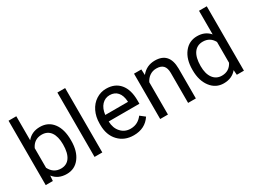

<svg xmlns="http://www.w3.org/2000/svg" viewBox="-53 -1339 2556 1937"><g transform="rotate(-30 1224.5 -370.0)"><path d="M515.6 -266.1C515.6 -350.6 497.6 -417 460.9 -465.3C424.3 -513.7 373.5 -538.1 309.6 -538.1C245.6 -538.1 195.3 -515.6 158.7 -470.2V-750H68.4V0H151.4L155.8 -61C192.4 -13.7 243.7 9.8 310.5 9.8C373 9.8 422.9 -14.6 460 -64C497.1 -112.8 515.6 -177.7 515.6 -258.3ZM425.3 -268.6C425.3 -133.8 374.5 -66.9 288.1 -66.9C229.5 -66.9 186.5 -94.7 158.7 -149.9V-378.4C184.6 -433.6 227.5 -461.4 287.1 -461.4C376.5 -461.4 425.3 -391.6 425.3 -268.6Z M727.5 -750H637.2V0H727.5Z M1091.3 9.8C1179.7 9.8 1246.1 -24.4 1290.5 -92.3L1235.4 -135.3C1202.1 -92.3 1160.2 -64 1096.2 -64C1051.3 -64 1014.2 -80.1 985.4 -112.3C956.1 -144 940.9 -186 939.5 -238.3H1297.4V-275.9C1297.4 -360.4 1278.3 -424.8 1240.2 -470.2C1202.1 -515.6 1148.9 -538.1 1080.1 -538.1C1038.1 -538.1 999 -526.4 963.4 -503.4C927.2 -480 899.4 -447.8 879.4 -406.7C859.4 -365.2 849.1 -318.4 849.1 -266.1V-249.5C849.1 -170.9 871.6 -107.9 916.5 -61C961.4 -13.7 1019.5 9.8 1091.3 9.8ZM1080.1 -463.9C1155.8 -463.9 1201.7 -411.1 1207 -319.3V-312.5H942.4C948.2 -360.4 963.4 -397.5 988.3 -424.3C1013.2 -450.7 1043.5 -463.9 1080.1 -463.9Z M1401.9 -528.3V0H1492.2V-376.5C1517.1 -427.2 1562.5 -461.4 1621.1 -461.4C1693.4 -461.4 1726.6 -425.8 1727.1 -349.6V0H1817.4V-349.1C1816.4 -475.1 1760.3 -538.1 1648.4 -538.1C1583.5 -538.1 1530.8 -512.7 1490.2 -461.9L1487.3 -528.3Z M1931.6 -261.7C1931.6 -181.2 1951.2 -115.7 1989.7 -65.4C2028.3 -15.1 2078.1 9.8 2139.2 9.8C2203.6 9.8 2253.9 -12.2 2290 -56.6L2294.4 0H2377.4V-750H2287.1V-474.6C2251 -517.1 2202.1 -538.1 2140.1 -538.1C2078.1 -538.1 2027.8 -513.7 1989.3 -464.4C1950.7 -415 1931.6 -349.6 1931.6 -268.6ZM2022 -258.3C2022 -392.6 2074.2 -461.4 2162.6 -461.4C2218.8 -461.4 2260.3 -436.5 2287.1 -386.7V-144C2260.7 -92.8 2218.8 -66.9 2161.6 -66.9C2118.2 -66.9 2084 -84 2059.1 -117.7C2034.2 -151.4 2022 -198.2 2022 -258.3Z"/></g></svg>

Font: Roboto
Style: Regular
Weight: 400
Designer: Google
Version: Version 2.137; 2017